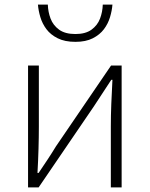

<svg xmlns="http://www.w3.org/2000/svg" viewBox="-20 -815 651 835"><path d="M102 0V-530H149V-263Q149 -220 147.5 -168Q146 -116 143 -63H148Q165 -88 186.5 -120.5Q208 -153 223 -178L463 -530H509V0H462V-267Q462 -311 464 -363Q466 -415 469 -468H464Q448 -443 426 -410Q404 -377 388 -352L148 0ZM308 -633Q262 -633 231 -648.5Q200 -664 182 -688Q164 -712 155.5 -740.5Q147 -769 145 -795H188Q189 -763 200 -734Q211 -705 237 -686Q263 -667 308 -667Q352 -667 378 -686Q404 -705 415 -734Q426 -763 427 -795H469Q467 -769 458.5 -740.5Q450 -712 432 -688Q414 -664 383.5 -648.5Q353 -633 308 -633Z"/></svg>

Font: Noto Sans SC ExtraLight
Style: Regular
Weight: 250
Designer: Ryoko NISHIZUKA 西塚涼子 (kana, bopomofo & ideographs); Paul D. Hunt (Latin, Greek & Cyrillic); Sandoll Communications 산돌커뮤니
Foundry: Adobe
Version: Version 2.004-H2;hotconv 1.0.118;makeotfexe 2.5.65603